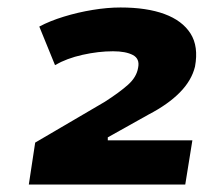

<svg xmlns="http://www.w3.org/2000/svg" viewBox="-20 -731 563 513"><path d="M57 -238 74 -350 260 -459Q299 -484 322 -504.5Q345 -525 349 -550Q354 -574 335 -584Q316 -594 282 -594Q243 -594 200.5 -584.5Q158 -575 127 -557L85 -660Q113 -675 150.5 -686.5Q188 -698 227.5 -704.5Q267 -711 302 -711Q372 -711 419.5 -693.5Q467 -676 489 -641.5Q511 -607 501 -553Q492 -516 460.5 -484Q429 -452 377 -425L268 -364V-356H494L475 -238Z"/></svg>

Font: Nunito Sans 7pt SemiExpanded Black
Style: Italic
Weight: 900
Width: 6
Italic angle: -9°
Designer: Vernon Adams
Foundry: Vernon Adams
Version: Version 3.101;gftools[0.9.27]